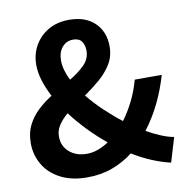

<svg xmlns="http://www.w3.org/2000/svg" viewBox="-84 -835 907 931"><g transform="rotate(-10 369.5 -370.0)"><path d="M244 -566Q244 -543 251 -518Q258 -493 271 -467Q315 -493 344.5 -522.5Q374 -552 374 -592Q374 -620 361 -638Q348 -656 319 -656Q286 -656 265 -631.5Q244 -607 244 -566ZM272 14Q195 14 140.5 -14.5Q86 -43 58 -91Q30 -139 30 -196Q30 -248 49.5 -286Q69 -324 100.5 -353.5Q132 -383 169 -406Q147 -448 134.5 -488.5Q122 -529 122 -566Q122 -618 146 -660.5Q170 -703 213.5 -728.5Q257 -754 316 -754Q396 -754 442 -710Q488 -666 488 -593Q488 -544 464.5 -506Q441 -468 405 -437.5Q369 -407 329 -379Q362 -338 403.5 -298.5Q445 -259 489 -225Q518 -264 541.5 -311Q565 -358 580 -413H713Q693 -344 662.5 -280.5Q632 -217 588 -159Q624 -139 657.5 -125Q691 -111 720 -106L684 14Q640 4 593 -15.5Q546 -35 499 -64Q453 -28 396.5 -7Q340 14 272 14ZM170 -205Q170 -158 203.5 -128.5Q237 -99 290 -99Q318 -99 345 -109Q372 -119 398 -136Q302 -215 231 -309Q204 -286 187 -260.5Q170 -235 170 -205Z"/></g></svg>

Font: Chiron Sans HK TT
Style: Bold
Weight: 700
Designer: Ryoko NISHIZUKA 西塚涼子 (kana, bopomofo & ideographs); Paul D. Hunt (Latin, Greek & Cyrillic); Sandoll Communications 산돌커뮤니
Foundry: Adobe
Version: Version 2.022;hotconv 1.0.109;makeotfexe 2.5.65596